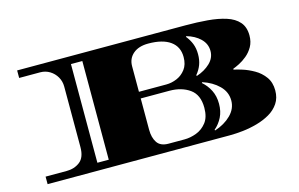

<svg xmlns="http://www.w3.org/2000/svg" viewBox="-83 -855 1648 1060"><g transform="rotate(-15 740.5 -325.0)"><path d="M73 0V-43H193Q238 -43 269.5 -67.5Q301 -92 301 -151V-497Q301 -527 286.5 -552Q272 -577 247.5 -592Q223 -607 193 -607H73V-650H1035Q1102 -650 1161 -645Q1220 -640 1265.5 -625.5Q1311 -611 1336.5 -582Q1362 -553 1362 -505Q1362 -468 1346.5 -441Q1331 -414 1308.5 -395.5Q1286 -377 1264 -366Q1242 -355 1228 -350V-345Q1245 -342 1276.5 -332Q1308 -322 1341.5 -303Q1375 -284 1398 -252.5Q1421 -221 1421 -175Q1421 -132 1400.5 -101.5Q1380 -71 1346.5 -51.5Q1313 -32 1272 -20.5Q1231 -9 1190 -4.5Q1149 0 1114 0ZM369 -43H434V-607H369ZM692 -362H849Q879 -362 909 -374.5Q939 -387 959.5 -414Q980 -441 980 -484Q980 -543 936 -574.5Q892 -606 810 -606Q755 -606 723.5 -579Q692 -552 692 -508ZM1024 -364Q1070 -379 1101 -408.5Q1132 -438 1132 -478Q1132 -519 1101.5 -548.5Q1071 -578 1024 -591L1021 -588Q1040 -565 1050.5 -538.5Q1061 -512 1061 -478Q1061 -445 1051 -418.5Q1041 -392 1021 -368ZM776 -43H867Q901 -43 935.5 -56Q970 -69 994 -99.5Q1018 -130 1018 -184Q1018 -258 971.5 -291Q925 -324 856 -324H692V-145Q692 -100 711 -71.5Q730 -43 776 -43ZM1043 -47Q1099 -65 1135.5 -101Q1172 -137 1172 -184Q1172 -233 1135.5 -269Q1099 -305 1043 -323L1040 -319Q1068 -295 1085 -261.5Q1102 -228 1102 -184Q1102 -141 1085.5 -108Q1069 -75 1041 -51Z"/></g></svg>

Font: Diplomata
Style: Regular
Weight: 400
Designer: Eduardo Rodriguez Tunni
Foundry: Eduardo Rodriguez Tunni
Version: Version 1.002; ttfautohint (v1.8.4.7-5d5b);gftools[0.9.23]